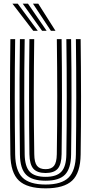

<svg xmlns="http://www.w3.org/2000/svg" viewBox="-20 -1012 494 1041"><path d="M227.2 9.2Q127 9.2 82.4 -33Q37.8 -75.2 36.2 -174Q34.2 -322 34.2 -483.2Q34.2 -644.5 36.2 -800H62.2Q60 -648.2 60 -485.6Q60 -323 62.2 -174.2Q63.5 -87.2 101.8 -49.4Q140 -11.5 227.2 -11.5Q314 -11.5 352 -49.4Q390 -87.2 391.5 -174.2Q393.5 -322 393.5 -483.4Q393.5 -644.8 391.5 -800H417.2Q419.2 -648.5 419.4 -487.9Q419.5 -327.2 417.2 -174Q416 -75 371.4 -32.9Q326.8 9.2 227.2 9.2ZM227.2 -32.2Q153.5 -32.2 121.2 -65.1Q89 -98 88 -173.8Q86.8 -281.2 86.1 -381.2Q85.5 -481.2 86 -583.5Q86.5 -685.8 88 -800H113.8Q111.2 -632.2 111.5 -479.2Q111.8 -326.2 113.8 -174.8Q114.8 -109.5 140.9 -81.4Q167 -53.2 227.2 -53.2Q287 -53.2 313 -81.4Q339 -109.5 339.8 -174.8Q342 -325.2 342 -485Q342 -644.8 339.8 -800H365.5Q368 -629.5 367.8 -477.9Q367.5 -326.2 365.5 -173.8Q364.5 -98.2 332.6 -65.2Q300.8 -32.2 227.2 -32.2ZM227.2 -74Q181.5 -74 161 -97.2Q140.5 -120.5 139.5 -175.8Q137.5 -322.5 137.5 -483.6Q137.5 -644.8 139.5 -800H165.5Q163.5 -652.2 163.2 -495.5Q163 -338.8 165.8 -175.8Q166.2 -131 180.8 -112.9Q195.2 -94.8 227.2 -94.8Q258.5 -94.8 272.9 -112.9Q287.2 -131 288 -175.8Q290.5 -336 290.4 -491.1Q290.2 -646.2 288.2 -800H314Q316 -649.5 316 -487Q316 -324.5 314 -175.8Q313.2 -120.5 292.9 -97.2Q272.5 -74 227.2 -74ZM160.2 -845 47.5 -992H76.2L184.8 -845ZM208.2 -845 103.2 -992H131.8L232.8 -845ZM256 -845 158.8 -992H187.5L280.8 -845Z"/></svg>

Font: Big Shoulders Inline Display ExtraBold
Style: Regular
Weight: 800
Designer: Patric King
Foundry: XO Type Co
Version: Version 1.000